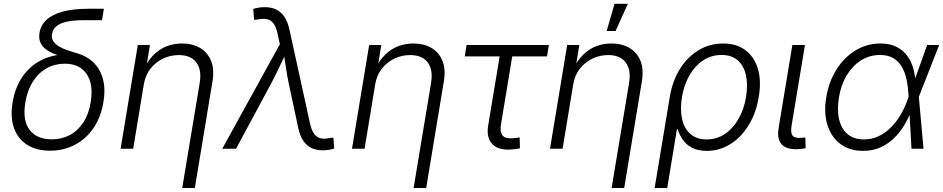

<svg xmlns="http://www.w3.org/2000/svg" viewBox="-20 -773 4904 998"><path d="M240.2 10.3Q170.4 10.3 122.1 -19.8Q73.7 -49.8 53.2 -106.2Q32.7 -162.6 45.4 -240.7Q58.6 -319.8 97.7 -375.5Q136.7 -431.2 194.8 -460.4Q252.9 -489.7 322.8 -489.7L337.4 -470.7Q298.8 -479 268.8 -490.2Q238.8 -501.5 218.3 -517.1Q197.8 -532.7 189.2 -554Q180.7 -575.2 185.5 -603.5Q192.4 -643.6 222.9 -671.1Q253.4 -698.7 307.6 -713.1Q361.8 -727.5 439 -727.5H520L510.3 -668H416Q361.3 -668 325.9 -659.9Q290.5 -651.9 272.5 -636Q254.4 -620.1 250.5 -597.2Q246.6 -575.2 256.8 -559.1Q267.1 -543 286.9 -531.5Q306.6 -520 332.3 -511.2Q357.9 -502.4 385.3 -494.6Q420.9 -483.9 449.2 -462.6Q477.5 -441.4 495.8 -409.7Q514.2 -377.9 520.3 -336.2Q526.4 -294.4 517.6 -242.7Q504.9 -164.1 465.8 -107.2Q426.8 -50.3 368.7 -20Q310.5 10.3 240.2 10.3ZM249 -48.8Q300.8 -48.8 342.8 -71Q384.8 -93.3 413.3 -136.7Q441.9 -180.2 451.7 -243.7Q466.3 -336.4 429.7 -389.2Q393.1 -441.9 316.4 -441.9Q265.1 -441.9 222.7 -418.2Q180.2 -394.5 151.4 -349.6Q122.6 -304.7 111.8 -241.2Q96.2 -146.5 134 -97.7Q171.9 -48.8 249 -48.8Z M727.5 -334 672.4 0H606.9L696.3 -539.1H759.3L738.8 -413.1H727.1Q750 -460.4 780.8 -490Q811.5 -519.5 848.1 -533.2Q884.8 -546.9 925.8 -546.9Q981 -546.9 1020.3 -523.7Q1059.6 -500.5 1077.4 -456.3Q1095.2 -412.1 1084 -347.2L992.7 204.1H927.2L1018.1 -342.3Q1029.3 -410.2 1000.5 -448.5Q971.7 -486.8 909.2 -486.8Q866.7 -486.8 828.1 -468.8Q789.6 -450.7 762.5 -416.5Q735.4 -382.3 727.5 -334Z M1135.3 0 1434.6 -543 1423.3 -595.7Q1416 -631.3 1402.3 -650.1Q1388.7 -668.9 1367.9 -673.3Q1347.2 -677.7 1317.9 -671.4L1300.8 -669.9L1296.4 -726.6Q1308.1 -730.5 1323.5 -733.2Q1338.9 -735.8 1356.9 -735.8Q1390.6 -735.8 1416 -723.4Q1441.4 -710.9 1458.5 -685.3Q1475.6 -659.7 1484.4 -619.6L1591.3 -131.8Q1599.1 -96.2 1612.8 -77.4Q1626.5 -58.6 1647.2 -54Q1668 -49.3 1696.3 -56.2L1712.9 -57.6L1717.3 -1Q1706.1 2.9 1690.4 5.6Q1674.8 8.3 1656.7 8.3Q1622.6 8.3 1597.4 -4.4Q1572.3 -17.1 1555.4 -42.7Q1538.6 -68.4 1530.3 -107.9L1481.4 -336.9Q1471.7 -382.3 1465.6 -426Q1459.5 -469.7 1452.1 -512.7H1474.1Q1453.1 -470.2 1432.6 -426Q1412.1 -381.8 1388.2 -336.9L1207 0Z M1930.2 -334 1875 0H1809.6L1898.9 -539.1H1961.9L1941.4 -413.1H1929.7Q1952.6 -460.4 1983.4 -490Q2014.2 -519.5 2050.8 -533.2Q2087.4 -546.9 2128.4 -546.9Q2183.6 -546.9 2222.9 -523.7Q2262.2 -500.5 2280 -456.3Q2297.9 -412.1 2286.6 -347.2L2195.3 204.1H2129.9L2220.7 -342.3Q2231.9 -410.2 2203.1 -448.5Q2174.3 -486.8 2111.8 -486.8Q2069.3 -486.8 2030.8 -468.8Q1992.2 -450.7 1965.1 -416.5Q1938 -382.3 1930.2 -334Z M2631.8 4.4Q2567.9 7.8 2537.6 -25.6Q2507.3 -59.1 2517.6 -121.1L2577.1 -480H2395.5L2405.3 -539.1H2833L2823.2 -480H2642.6L2584 -126Q2577.6 -87.9 2591.8 -69.6Q2606 -51.3 2643.1 -54.2Q2650.9 -54.7 2661.4 -55.9Q2671.9 -57.1 2681.2 -58.6L2682.6 -2Q2671.4 0.5 2658.4 2.2Q2645.5 3.9 2631.8 4.4Z M2959.5 -334 2904.3 0H2838.9L2928.2 -539.1H2991.2L2970.7 -413.1H2959Q2981.9 -460.4 3012.7 -490Q3043.5 -519.5 3080.1 -533.2Q3116.7 -546.9 3157.7 -546.9Q3212.9 -546.9 3252.2 -523.7Q3291.5 -500.5 3309.3 -456.3Q3327.1 -412.1 3315.9 -347.2L3224.6 204.1H3159.2L3250 -342.3Q3261.2 -410.2 3232.4 -448.5Q3203.6 -486.8 3141.1 -486.8Q3098.6 -486.8 3060.1 -468.8Q3021.5 -450.7 2994.4 -416.5Q2967.3 -382.3 2959.5 -334ZM3133.3 -611.8 3174.3 -753.4H3243.7L3179.7 -611.8Z M3382.8 204.1 3461.4 -269Q3475.1 -352.1 3514.2 -414.6Q3553.2 -477.1 3611.1 -512Q3668.9 -546.9 3738.8 -546.9Q3808.1 -546.9 3854.2 -512.5Q3900.4 -478 3919.2 -416.3Q3938 -354.5 3924.3 -271.5Q3911.1 -187.5 3872.3 -123.8Q3833.5 -60.1 3777.1 -24.4Q3720.7 11.2 3653.8 11.2Q3606.9 11.2 3576.4 -5.4Q3545.9 -22 3528.3 -47.9Q3510.7 -73.7 3502.9 -101.1H3498.5L3448.2 204.1ZM3652.8 -48.3Q3706.1 -48.3 3748.3 -76.9Q3790.5 -105.5 3819.1 -155.8Q3847.7 -206.1 3857.9 -269.5Q3868.2 -332.5 3857.4 -381.8Q3846.7 -431.2 3814.9 -459.2Q3783.2 -487.3 3730.5 -487.3Q3678.2 -487.3 3635.7 -459.7Q3593.3 -432.1 3564.7 -383.1Q3536.1 -334 3524.9 -269.5Q3514.2 -204.6 3525.4 -154.5Q3536.6 -104.5 3568.8 -76.4Q3601.1 -48.3 3652.8 -48.3Z M4127 2.4Q4068.4 4.9 4043 -22.7Q4017.6 -50.3 4027.3 -108.4L4098.6 -539.1H4164.1L4094.7 -121.1Q4088.4 -82 4099.6 -68.1Q4110.8 -54.2 4142.6 -56.6Q4151.9 -57.1 4156.5 -57.4Q4161.1 -57.6 4166 -59.1L4167.5 -2.4Q4160.2 -1 4149.4 0.5Q4138.7 2 4127 2.4Z M4466.3 11.2Q4396 11.2 4348.4 -24.4Q4300.8 -60.1 4281 -123.3Q4261.2 -186.5 4274.9 -268.1Q4288.6 -350.1 4328.6 -412.8Q4368.7 -475.6 4427.5 -511.2Q4486.3 -546.9 4556.2 -546.9Q4605.5 -546.9 4639.9 -529.5Q4674.3 -512.2 4695.8 -482.9Q4717.3 -453.6 4727.3 -417Q4737.3 -380.4 4738.8 -340.8H4761.2L4755.9 -271.5L4780.3 0H4717.8L4702.1 -280.3Q4700.2 -319.8 4692.9 -356.7Q4685.5 -393.6 4669.2 -423.1Q4652.8 -452.6 4624.8 -470Q4596.7 -487.3 4553.7 -487.3Q4501.5 -487.3 4457 -460Q4412.6 -432.6 4382.1 -383.1Q4351.6 -333.5 4340.8 -267.1Q4330.1 -201.2 4341.8 -151.9Q4353.5 -102.5 4386.2 -75.4Q4418.9 -48.3 4471.2 -48.3Q4512.2 -48.3 4547.4 -65.2Q4582.5 -82 4611.3 -111.1Q4640.1 -140.1 4662.1 -177.7Q4684.1 -215.3 4698.2 -256.8L4799.3 -539.1H4861.8L4755.4 -268.1L4738.3 -199.7H4718.3Q4701.7 -157.7 4678.5 -119.6Q4655.3 -81.5 4624 -52Q4592.8 -22.5 4553.7 -5.6Q4514.6 11.2 4466.3 11.2Z"/></svg>

Font: Inter 18pt Light
Style: Italic
Weight: 300
Italic angle: -9.3988°
Designer: Rasmus Andersson
Foundry: rsms
Version: Version 4.001;git-66647c0bb